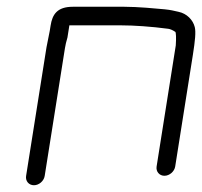

<svg xmlns="http://www.w3.org/2000/svg" viewBox="-20 -503 598 568"><path d="M112.2 17.5 172.1 -360.3C173.6 -369.9 176 -380.2 179.3 -391.2L179.5 -391.8L184.7 -424.7C184.9 -426 184.8 -425.7 185.2 -428C185.2 -428 185.8 -428 187 -428H339C375.1 -428 426.9 -424.6 478 -417.8C483.4 -417 490.4 -414.3 499.1 -408.4C500.4 -404.9 501.7 -392.6 500 -368.6L443.3 -10.5C440.9 4.5 451.4 17 466.4 17C481.4 17 495.9 4.5 498.3 -10.5L550.7 -341.4C557.2 -382.7 559.8 -408.5 556.2 -422.8C550.8 -444.5 532.4 -463 508.4 -468L489.5 -472.2C484.2 -473.4 476.8 -474.4 466.8 -475.5C441.9 -477.8 387.9 -483 347.7 -483H195.7C149.1 -483 134.9 -460.4 129.7 -427.3L127.1 -411.3L117.5 -362.8L57.2 17.5C54.8 32.5 65.3 45 80.4 45C95.4 45 109.8 32.5 112.2 17.5Z"/></svg>

Font: MewTooHand
Style: BdWideIta
Weight: 400
Designer: Mew Too, Robert Jablonski
Version: Version 0.77